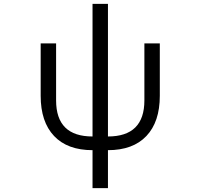

<svg xmlns="http://www.w3.org/2000/svg" viewBox="-20 -766 1040 996"><path d="M460 13Q330 13 260.5 -60.5Q191 -134 191 -269V-541H271V-245Q271 -58 460 -58V-746H540V-58Q729 -58 729 -245V-541H809V-269Q809 -134 739.5 -60.5Q670 13 540 13V210H460Z"/></svg>

Font: IBM Plex Sans JP
Style: Regular
Weight: 400
Designer: Mike Abbink; Paul van der Laan; Pieter van Rosmalen; Wujin Sim; Yejin Wi; Jinhee Kim; Boomi Park; Yona Kim; Kichan Ma
Foundry: Sandoll Inc.
Version: Version 1.001